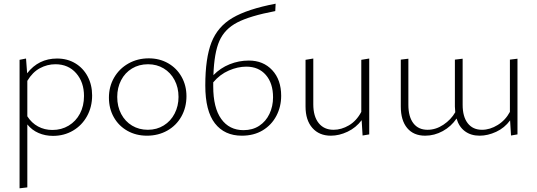

<svg xmlns="http://www.w3.org/2000/svg" viewBox="-20 -731 2909 1040"><path d="M479 -214Q479 -152 451.5 -102Q424 -52 375.5 -23.5Q327 5 267 5Q225 5 189 -10.5Q153 -26 128 -57V284L86 289V-407L121 -414L127 -334Q189 -414 289 -414Q345 -414 388 -388Q431 -362 455 -316.5Q479 -271 479 -214ZM435 -211Q435 -286 392.5 -334.5Q350 -383 280 -383Q236 -383 196 -361.5Q156 -340 128 -293V-101Q151 -65 186 -46Q221 -27 264 -27Q313 -27 352 -50.5Q391 -74 413 -115.5Q435 -157 435 -211Z M570 -202Q570 -262 598 -310.5Q626 -359 675.5 -387Q725 -415 786 -415Q844 -415 890.5 -388.5Q937 -362 963.5 -315Q990 -268 990 -210Q990 -149 962.5 -100Q935 -51 886 -23.5Q837 4 776 4Q717 4 670 -22.5Q623 -49 596.5 -96Q570 -143 570 -202ZM947 -206Q947 -257 925.5 -297.5Q904 -338 866.5 -360.5Q829 -383 782 -383Q733 -383 695 -360Q657 -337 636 -296.5Q615 -256 615 -206Q615 -154 636.5 -113.5Q658 -73 695.5 -50.5Q733 -28 781 -28Q829 -28 867 -51.5Q905 -75 926 -116Q947 -157 947 -206Z M1503 -212Q1503 -153 1477 -103.5Q1451 -54 1403 -25Q1355 4 1290 4Q1196 4 1144 -63Q1092 -130 1092 -268Q1092 -416 1125.5 -501.5Q1159 -587 1240 -634.5Q1321 -682 1473 -711L1471 -671Q1334 -645 1265.5 -609.5Q1197 -574 1168.5 -509.5Q1140 -445 1136 -324Q1174 -363 1224 -383Q1274 -403 1328 -403Q1406 -403 1454.5 -351Q1503 -299 1503 -212ZM1459 -204Q1459 -280 1420 -325Q1381 -370 1314 -370Q1268 -370 1219.5 -349Q1171 -328 1135 -285V-263Q1135 -147 1178.5 -86.5Q1222 -26 1299 -26Q1348 -26 1384 -49.5Q1420 -73 1439.5 -114Q1459 -155 1459 -204Z M1980 -414V-3L1944 3L1939 -80Q1908 -39 1862.5 -17.5Q1817 4 1772 4Q1709 4 1672 -38Q1635 -80 1635 -154V-407L1677 -414V-166Q1677 -101 1706 -64.5Q1735 -28 1787 -28Q1829 -28 1870 -52Q1911 -76 1937 -125V-407Z M2783 -413V-3L2748 3L2743 -79Q2713 -38 2667.5 -17Q2622 4 2578 4Q2531 4 2498.5 -20Q2466 -44 2453 -89Q2424 -46 2378.5 -21Q2333 4 2283 4Q2220 4 2185.5 -37.5Q2151 -79 2151 -154V-408L2192 -413V-163Q2192 -99 2219 -63.5Q2246 -28 2296 -28Q2341 -28 2382 -55.5Q2423 -83 2446 -123Q2444 -143 2444 -154V-408L2486 -413V-163Q2486 -99 2513.5 -63.5Q2541 -28 2591 -28Q2634 -28 2676 -54Q2718 -80 2742 -125V-408Z"/></svg>

Font: Ysabeau Infant Light
Style: Regular
Weight: 300
Designer: Christian Thalmann (Catharsis Fonts)
Version: Version 0.003